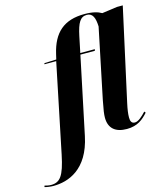

<svg xmlns="http://www.w3.org/2000/svg" viewBox="-284 -879 1068 1227"><g transform="rotate(-15 250.0 -265.0)"><path d="M-84 240C13 240 148 196 192 -16L299 -526H395L397 -536H301L323 -642C341 -728 361 -761 404 -761C443 -761 456 -726 458 -670L362 -207C350 -147 346 -118 346 -96C346 -25 389 10 464 10C535 10 573 -23 606 -60L599 -69C575 -43 547 -17 524 -17C502 -17 495 -33 495 -57C495 -82 499 -110 508 -151L642 -760H604L503 -746C479 -760 445 -770 391 -770C254 -770 181 -704 150 -570L142 -536L63 -533L61 -526H139L18 60C-10 196 -38 230 -97 230C-111 230 -129 226 -139 223L-142 232C-130 236 -103 240 -84 240Z"/></g></svg>

Font: Noto Serif Display Condensed ExtraBold
Style: Italic
Weight: 800
Width: 3
Italic angle: -12°
Designer: Monotype Design Team
Foundry: Monotype Imaging Inc.
Version: Version 2.009